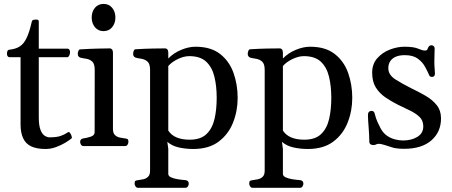

<svg xmlns="http://www.w3.org/2000/svg" viewBox="-20 -728 2253 957"><path d="M207 14.6Q163.1 14.6 135.7 1.7Q108.4 -11.2 95.5 -38.6Q82.5 -65.9 82.5 -108.9V-442.9H26.4Q20.5 -443.4 17.6 -448.5Q14.6 -453.6 14.6 -459.5Q14.6 -480.5 28.3 -480.5Q59.6 -483.9 79.6 -497.3Q99.6 -510.7 113.3 -540Q127 -569.3 138.2 -619.1Q139.6 -626.5 145 -628.4Q150.4 -630.4 159.2 -630.4Q168.9 -630.4 171.1 -627.9Q173.3 -625.5 173.3 -618.7V-485.4H317.4Q323.2 -484.9 326.2 -479.7Q329.1 -474.6 329.1 -468.8Q329.1 -458.5 325 -450.7Q320.8 -442.9 315.4 -442.9H173.3V-144.5Q173.3 -103 181.6 -81.3Q189.9 -59.6 202.6 -51.5Q215.3 -43.5 227.5 -43.5Q261.2 -43.5 281 -50Q300.8 -56.6 318.8 -68.8Q323.7 -72.3 328.9 -65.4Q334 -58.6 336.9 -49.8Q339.8 -41 336.4 -38.1Q326.2 -29.3 305.7 -16.8Q285.2 -4.4 259.3 5.1Q233.4 14.6 207 14.6Z M396 0Q387.7 0 383.5 -7.3Q379.4 -14.6 379.4 -20Q379.4 -36.1 395.5 -38.1Q413.6 -40.5 432.6 -46.9Q451.7 -53.2 451.7 -69.3L452.1 -379.9Q452.1 -410.2 439.5 -421.4Q426.8 -432.6 409.7 -435.1Q392.6 -437.5 379.4 -440.9Q374.5 -443.4 371.1 -447.3Q367.7 -451.2 367.7 -460.4Q367.7 -466.3 370.6 -473.9Q373.5 -481.4 379.4 -481.9Q428.2 -484.9 467.8 -485.8Q507.3 -486.8 528.3 -486.8Q532.2 -486.8 537.1 -482.9Q542 -479 543 -467.3V-85.4Q543 -64.5 553 -54.9Q563 -45.4 576.9 -42.5Q590.8 -39.6 602.5 -38.1Q612.8 -37.1 616.5 -34.2Q620.1 -31.2 620.1 -20Q620.1 -14.6 616 -7.3Q611.8 0 603.5 0ZM496.1 -572.8Q469.2 -572.8 453.1 -592.5Q437 -612.3 437 -640.6Q437 -669.4 453.1 -689Q469.2 -708.5 496.1 -708.5Q522.9 -708.5 539.1 -689Q555.2 -669.4 555.2 -640.6Q555.2 -612.3 539.1 -592.5Q522.9 -572.8 496.1 -572.8Z M667.5 208Q659.7 208 655.3 200.7Q650.9 193.4 650.9 188Q650.9 176.8 654.5 173.8Q658.2 170.9 668.5 169.9Q680.7 168.5 694.3 165.5Q708 162.6 718 153.1Q728 143.6 728 122.6V-379.9Q728 -410.2 714.8 -421.4Q701.7 -432.6 684.6 -435.1Q667.5 -437.5 655.3 -440.9Q650.4 -443.4 647 -447.3Q643.6 -451.2 643.6 -460.4Q643.6 -466.3 646.5 -474.1Q649.4 -481.9 655.3 -482.4Q702.6 -485.4 743.4 -486.1Q784.2 -486.8 804.2 -486.8Q808.1 -486.8 813 -482.9Q817.9 -479 818.8 -467.3V-436.5Q844.7 -463.4 882.3 -479.2Q919.9 -495.1 954.1 -495.1Q1031.2 -495.1 1077.4 -458.7Q1123.5 -422.4 1144 -364.3Q1164.6 -306.2 1164.6 -240.2Q1164.6 -174.8 1141.4 -116.5Q1118.2 -58.1 1069.3 -21.7Q1020.5 14.6 943.4 14.6Q904.8 14.6 870.8 6.8Q836.9 -1 814 -21L818.8 14.2V138.7Q818.8 149.4 832.3 155.8Q845.7 162.1 865.5 165.3Q885.3 168.5 904.8 169.9Q920.9 171.9 920.9 188Q920.9 193.4 916.7 200.7Q912.6 208 904.3 208ZM925.3 -31.7Q980 -31.7 1009 -59.6Q1038.1 -87.4 1049.1 -134.5Q1060.1 -181.6 1060.1 -240.2Q1060.1 -298.8 1048.6 -345.9Q1037.1 -393.1 1007.6 -420.7Q978 -448.2 923.3 -448.2Q896.5 -448.2 866.2 -433.6Q835.9 -418.9 818.8 -398.9V-77.1Q833.5 -54.2 860.4 -43Q887.2 -31.7 925.3 -31.7Z M1238.8 208Q1231 208 1226.6 200.7Q1222.2 193.4 1222.2 188Q1222.2 176.8 1225.8 173.8Q1229.5 170.9 1239.7 169.9Q1252 168.5 1265.6 165.5Q1279.3 162.6 1289.3 153.1Q1299.3 143.6 1299.3 122.6V-379.9Q1299.3 -410.2 1286.1 -421.4Q1272.9 -432.6 1255.9 -435.1Q1238.8 -437.5 1226.6 -440.9Q1221.7 -443.4 1218.3 -447.3Q1214.8 -451.2 1214.8 -460.4Q1214.8 -466.3 1217.8 -474.1Q1220.7 -481.9 1226.6 -482.4Q1273.9 -485.4 1314.7 -486.1Q1355.5 -486.8 1375.5 -486.8Q1379.4 -486.8 1384.3 -482.9Q1389.2 -479 1390.1 -467.3V-436.5Q1416 -463.4 1453.6 -479.2Q1491.2 -495.1 1525.4 -495.1Q1602.5 -495.1 1648.7 -458.7Q1694.8 -422.4 1715.3 -364.3Q1735.8 -306.2 1735.8 -240.2Q1735.8 -174.8 1712.6 -116.5Q1689.5 -58.1 1640.6 -21.7Q1591.8 14.6 1514.6 14.6Q1476.1 14.6 1442.1 6.8Q1408.2 -1 1385.3 -21L1390.1 14.2V138.7Q1390.1 149.4 1403.6 155.8Q1417 162.1 1436.8 165.3Q1456.5 168.5 1476.1 169.9Q1492.2 171.9 1492.2 188Q1492.2 193.4 1488 200.7Q1483.9 208 1475.6 208ZM1496.6 -31.7Q1551.3 -31.7 1580.3 -59.6Q1609.4 -87.4 1620.4 -134.5Q1631.3 -181.6 1631.3 -240.2Q1631.3 -298.8 1619.9 -345.9Q1608.4 -393.1 1578.9 -420.7Q1549.3 -448.2 1494.6 -448.2Q1467.8 -448.2 1437.5 -433.6Q1407.2 -418.9 1390.1 -398.9V-77.1Q1404.8 -54.2 1431.6 -43Q1458.5 -31.7 1496.6 -31.7Z M1995.1 13.7Q1955.1 13.7 1933.6 6.3Q1912.1 -1 1898.4 -4.9Q1877.9 -11.2 1869.1 -11.2Q1862.8 -11.2 1858.9 -9.8Q1855 -8.3 1851.1 -6.6Q1847.2 -4.9 1840.3 -4.9Q1832 -4.9 1826.4 -9.3Q1820.8 -13.7 1820.8 -21.5Q1820.8 -37.1 1819.8 -55.9Q1818.8 -74.7 1817.4 -93.3Q1815.9 -111.8 1814.9 -127.9Q1814 -144 1814 -154.3Q1814 -165.5 1819.1 -170.4Q1824.2 -175.3 1830.6 -175.3Q1843.8 -175.3 1846.7 -164.6Q1849.6 -153.8 1854.5 -137.9Q1859.4 -122.1 1877.9 -86.9Q1890.6 -64 1909.7 -51Q1928.7 -38.1 1949.7 -33Q1970.7 -27.8 1988.8 -27.8Q2031.2 -27.8 2060.5 -45.9Q2089.8 -64 2089.8 -98.1Q2089.8 -127.9 2070.1 -146.2Q2050.3 -164.6 2020.5 -178.5Q1990.7 -192.4 1960.4 -207.5Q1927.7 -224.1 1899.2 -243.9Q1870.6 -263.7 1852.8 -292.7Q1835 -321.8 1835 -365.7Q1835 -409.2 1860.6 -438Q1886.2 -466.8 1923.6 -481Q1960.9 -495.1 1995.6 -495.1Q2042 -495.1 2063.7 -485.6Q2085.4 -476.1 2097.7 -476.1Q2108.4 -476.1 2110.1 -481.7Q2111.8 -487.3 2114.7 -492.2Q2117.7 -497.6 2121.8 -500Q2126 -502.4 2130.4 -502.4Q2136.7 -502.4 2141.6 -498Q2146.5 -493.7 2146.5 -485.4Q2146.5 -481 2145.8 -462.6Q2145 -444.3 2145 -422.4Q2145 -399.4 2146.5 -384.5Q2147.9 -369.6 2147.9 -362.8Q2147.9 -352.5 2143.8 -348.6Q2139.6 -344.7 2134.3 -344.7Q2122.1 -344.7 2119.6 -352.5Q2111.3 -372.1 2098.4 -395.5Q2085.4 -418.9 2062 -436Q2038.6 -453.1 1997.6 -453.1Q1970.7 -453.1 1952.4 -445.1Q1934.1 -437 1924.8 -422.6Q1915.5 -408.2 1915.5 -388.2Q1915.5 -355 1950.4 -332.5Q1985.4 -310.1 2031.7 -287.1Q2069.8 -269 2103.3 -249.3Q2136.7 -229.5 2157.5 -203.1Q2178.2 -176.8 2178.2 -138.2Q2178.2 -70.3 2130.1 -28.3Q2082 13.7 1995.1 13.7Z"/></svg>

Font: Gelasio
Style: Regular
Weight: 400
Designer: Eben Sorkin
Foundry: Eben Sorkin
Version: Version 1.008